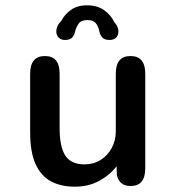

<svg xmlns="http://www.w3.org/2000/svg" viewBox="-20 -692 659 723"><path d="M149.5 -481Q204.5 -481 204.5 -414.5V-210Q204.5 -138.5 226.2 -105.8Q248 -73 298 -73Q332.5 -73 359 -89.8Q385.5 -106.5 400.8 -134.8Q416 -163 416 -196.5V-414.5Q416 -481 471.5 -481Q527 -481 527 -414.5V-58Q527 8.5 471.5 8.5Q429.5 8.5 420 -33L419 -66Q393.5 -32.5 353.2 -10.8Q313 11 261.5 11Q210 11 172.2 -9Q134.5 -29 114 -74Q93.5 -119 93.5 -194V-414.5Q93.5 -481 149.5 -481ZM392.5 -541.5Q373.5 -541.5 365 -551.2Q356.5 -561 354 -574.5Q351.5 -589.5 342 -603Q332.5 -616.5 309 -616.5Q285.5 -616.5 276 -602.8Q266.5 -589 263 -574Q260.5 -560.5 252.2 -551Q244 -541.5 224.5 -541.5Q210 -541.5 201 -550.5Q192 -559.5 192 -574.5Q192 -583 196.2 -593Q200.5 -603 210.5 -612.5Q222.5 -637 246.8 -654.5Q271 -672 308 -672Q347 -672 372.8 -653.2Q398.5 -634.5 410.5 -608.5Q419 -599.5 422.5 -590.2Q426 -581 426 -573.5Q426 -559 417.2 -550.2Q408.5 -541.5 392.5 -541.5Z"/></svg>

Font: Sono Monospace Medium
Style: Regular
Weight: 500
Designer: Tyler Finck
Foundry: Tyler Finck
Version: Version 2.112